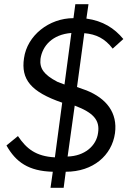

<svg xmlns="http://www.w3.org/2000/svg" viewBox="-20 -815 626 920"><path d="M531 -177C544 -274 491 -343 394 -382L349 -398L384 -656C441 -651 482 -631 520 -582L571 -628C528 -680 473 -715 394 -726L404 -795H341L332 -728C215 -728 110 -645 95 -536C80 -435 127 -375 278 -323L243 -61C152 -66 107 -102 66 -163L11 -118C56 -38 117 5 233 8L222 85H285L295 8C426 8 516 -70 531 -177ZM289 -410 255 -423C190 -457 169 -487 174 -533C183 -595 231 -650 322 -657ZM304 -65 338 -309C428 -275 459 -239 450 -179C442 -115 384 -67 304 -65Z"/></svg>

Font: United Sans
Style: Italic
Weight: 400
Italic angle: -8°
Designer: Pablo Impallari, Rodrigo Fuenzalida (Modified by Dan O. Williams)
Version: Version 1.000;PS 001.000;hotconv 1.0.88;makeotf.lib2.5.64775